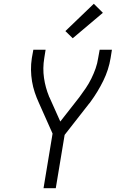

<svg xmlns="http://www.w3.org/2000/svg" viewBox="-20 -999 640 1019"><path d="M211 0 259 -290 186 -454Q174 -480 164.5 -508.5Q155 -537 150 -567Q145 -597 144.5 -628Q144 -659 149 -691L157 -735H222L215 -691Q206 -637 213.5 -585.5Q221 -534 240 -488V-487Q241 -485 242.5 -482.5Q244 -480 245 -477L300 -354L401 -483Q419 -507 435.5 -531.5Q452 -556 465 -582.5Q478 -609 487.5 -636Q497 -663 501 -691L509 -735H574L567 -691Q557 -629 528 -570Q499 -511 460 -458Q458 -455 456 -452.5Q454 -450 452 -448L323 -283L276 0ZM366 -796 327 -834 478 -979 526 -931Z"/></svg>

Font: Iosevka Curly LtExObl
Style: Regular
Weight: 300
Width: 7
Italic angle: -9°
Monospace: yes
Designer: Belleve Invis
Foundry: Belleve Invis
Version: Version 11.1.0; ttfautohint (v1.8.3)